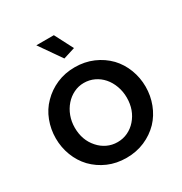

<svg xmlns="http://www.w3.org/2000/svg" viewBox="-172 -858 946 996"><g transform="rotate(-30 301.0 -360.0)"><path d="M348 -620 291 -730H186L278 -598ZM497 -71Q532 -108 551 -157.5Q570 -207 570 -261Q570 -315 551 -364.5Q532 -414 497 -451Q460 -489 410 -510.5Q360 -532 301 -532Q242 -532 192.5 -510.5Q143 -489 106 -451Q70 -415 51 -365Q32 -315 32 -261Q32 -207 51 -157.5Q70 -108 105 -71Q142 -33 191.5 -11.5Q241 10 301 10Q360 10 410 -11.5Q460 -33 497 -71ZM191 -386Q212 -410 240.5 -424Q269 -438 301 -438Q334 -438 362.5 -424.5Q391 -411 412 -387Q433 -363 445 -330Q457 -297 457 -261Q457 -186 412 -135Q391 -111 362.5 -97.5Q334 -84 301 -84Q268 -84 239.5 -97.5Q211 -111 190 -135Q145 -185 145 -260Q145 -296 157 -328.5Q169 -361 191 -386Z"/></g></svg>

Font: RT Raleway SemiBold
Style: Regular
Weight: 400
Designer: Matt McInerney, Pablo Impallari, Rodrigo Fuenzalida — Edited by Milan Moffatt in April 2016
Foundry: Matt McInerney, Pablo Impallari, Rodrigo Fuenzalida — Edited by Milan Moffatt in April 2016
Version: Version 3.001